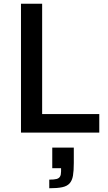

<svg xmlns="http://www.w3.org/2000/svg" viewBox="-20 -708 579 1025"><path d="M92 0V-688H205V-99H510V0ZM243 297V251Q269 251 282 247.5Q295 244 300.5 234.5Q306 225 306 207V190H259V80H374V162Q374 204 369.5 230Q365 256 351.5 271Q338 286 312 291.5Q286 297 243 297Z"/></svg>

Font: Saira Thin Medium
Style: Regular
Weight: 500
Version: Version 1.101